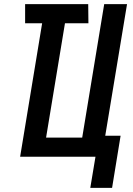

<svg xmlns="http://www.w3.org/2000/svg" viewBox="-20 -755 640 925"><path d="M520 150H415L440 0H77L183 -643H101V-735H405L406 -643H293L202 -92H376L482 -735H592L487 -101H561Z"/></svg>

Font: Iosevka Extended
Style: Bold Italic
Weight: 700
Width: 7
Italic angle: -9°
Monospace: yes
Designer: Belleve Invis
Foundry: Belleve Invis
Version: Version 32.5.0; ttfautohint (v1.8.4)